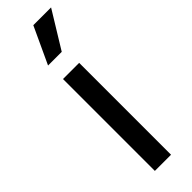

<svg xmlns="http://www.w3.org/2000/svg" viewBox="-258 -758 764 764"><g transform="rotate(-45 124.5 -376.0)"><path d="M79 0V-517H170V0ZM152 -597H75L147 -752H247Z"/></g></svg>

Font: Bricolage Grotesque 96pt ExtraBold
Style: Regular
Weight: 400
Version: Version 1.001;gftools[0.9.33.dev8+g029e19f]